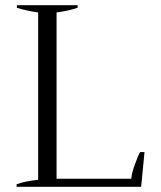

<svg xmlns="http://www.w3.org/2000/svg" viewBox="-20 -720 621 740"><path d="M44 -10Q78 -22 127 -27V-672Q83 -678 45 -690V-700H279V-690Q243 -678 198 -672V-31H486Q487 -50 499 -84Q511 -118 520 -134H537L524 0H44Z"/></svg>

Font: Trirong Light
Style: Regular
Weight: 300
Designer: Katatrad Team
Foundry: CadsonDemak
Version: Version 1.001